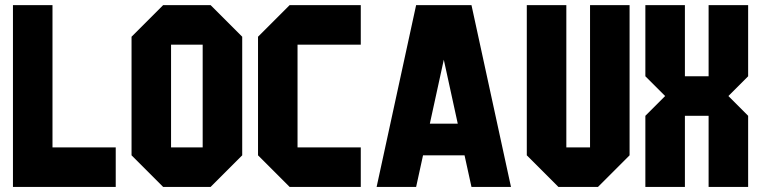

<svg xmlns="http://www.w3.org/2000/svg" viewBox="-20 -739 3009 759"><path d="M31.2 -718.8H187.5V-156.2H437.5V0H31.2Z M656.2 -156.2H781.2V-562.5H656.2ZM500 -593.8 625 -718.8H812.5L937.5 -593.8V-125L812.5 0H625L500 -125Z M1406.2 -718.8V-562.5H1156.2V-156.2H1406.2V0H1125L1000 -125V-593.8L1125 -718.8Z M1843.8 -718.8 2000 0H1843.8L1816.4 -125H1652.3L1625 0H1468.8L1625 -718.8ZM1789.6 -250 1734.4 -502.9 1679.2 -250Z M2062.5 -718.8H2218.8V-156.2H2312.5V-718.8H2468.8V-125L2343.8 0H2187.5L2062.5 -125Z M2937.5 0H2781.2V-281.2H2687.5V0H2531.2V-281.2L2609.4 -359.4L2531.2 -437.5V-718.8H2687.5V-437.5H2781.2V-718.8H2937.5V-437.5L2859.4 -359.4L2937.5 -281.2Z"/></svg>

Font: Signwood
Style: Regular
Weight: 400
Designer: GGBotNet
Foundry: GGBotNet
Version: 0.95